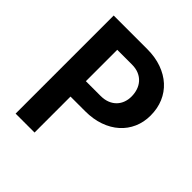

<svg xmlns="http://www.w3.org/2000/svg" viewBox="-192 -847 984 984"><g transform="rotate(45 300.0 -355.5)"><path d="M210 -260.7V0H72.8V-710.9H315.9Q374 -710.9 420.9 -694.1Q467.8 -677.2 500.7 -647.2Q533.7 -617.2 551.5 -575.2Q569.3 -533.2 569.3 -481.9Q569.3 -434.1 551.5 -393.6Q533.7 -353 500.7 -323.5Q467.8 -293.9 420.9 -277.3Q374 -260.7 315.9 -260.7ZM210 -372.1H315.9Q345.2 -372.1 366.7 -380.9Q388.2 -389.6 402.6 -404.8Q417 -419.9 424.1 -439.7Q431.2 -459.5 431.2 -481Q431.2 -505.9 424.1 -527.3Q417 -548.8 402.6 -564.9Q388.2 -581.1 366.7 -590.3Q345.2 -599.6 315.9 -599.6H210Z"/></g></svg>

Font: TypoPRO Roboto Mono
Style: Bold
Weight: 700
Designer: Google
Version: Version 2.000986; 2015; ttfautohint (v1.3)